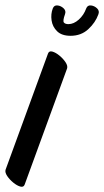

<svg xmlns="http://www.w3.org/2000/svg" viewBox="-46 -668 392 724"><path d="M-25 -28 135 -466Q139 -477 151.5 -473.5Q164 -470 178 -458.5Q192 -447 201 -433.5Q210 -420 207 -410L47 28Q43 39 30.5 35.5Q18 32 4 20.5Q-10 9 -19 -4.5Q-28 -18 -25 -28ZM199 -614Q190 -589 195 -583Q200 -577 212 -577Q232 -577 251 -594Q270 -611 279 -636Q284 -649 297 -647.5Q310 -646 320 -636.5Q330 -627 325 -614Q314 -583 287 -558Q260 -533 220 -533Q187 -533 169.5 -550Q152 -567 148.5 -591Q145 -615 153 -636Q158 -649 171 -647.5Q184 -646 194 -636.5Q204 -627 199 -614Z"/></svg>

Font: Story Script
Style: Regular
Weight: 400
Designer: Lana Roulhac, Ben Buysse
Version: Version 1.000; ttfautohint (v1.8.4.7-5d5b)